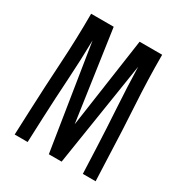

<svg xmlns="http://www.w3.org/2000/svg" viewBox="-171 -862 937 988"><g transform="rotate(30 297.0 -367.5)"><path d="M56 0 62 -147Q68 -294 77 -441Q86 -588 86 -735H220L297 -200L374 -735H508Q508 -588 517 -441Q526 -294 531 -147L537 0H461L455 -147Q450 -265 442.5 -383.5Q435 -502 432 -620L335 0H259L161 -620Q159 -502 151.5 -383.5Q144 -265 139 -147L133 0Z"/></g></svg>

Font: Iosevka QP
Style: Regular
Weight: 400
Designer: Belleve Invis
Foundry: Belleve Invis
Version: Version 20.0.0; ttfautohint (v1.8.4)